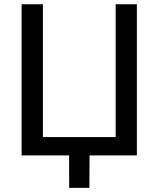

<svg xmlns="http://www.w3.org/2000/svg" viewBox="-20 -748 763 924"><path d="M638.7 0H84V-727.5H186.5V-88.4H536.6V-727.5H638.7ZM313 156.2 312.5 -31.2H411.1L410.2 156.2Z"/></svg>

Font: Inter Cardless
Style: Regular
Weight: 400
Designer: Rasmus Andersson
Foundry: rsms
Version: Version 4.001;git-9221beed3